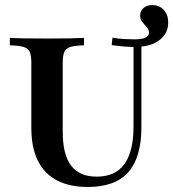

<svg xmlns="http://www.w3.org/2000/svg" viewBox="-20 -719 677 750"><path d="M322.6 11.3Q250.8 11.3 201.6 -14.9Q152.4 -41.1 127.4 -92.3Q102.4 -143.5 102.4 -219.4V-472.6Q102.4 -501.6 96.4 -515.7Q90.3 -529.8 72.6 -535.5Q54.8 -541.1 18.5 -541.9V-571Q58.1 -568.5 164.5 -568.5Q266.9 -568.5 308.1 -571V-541.9Q272.6 -541.1 254.8 -535.5Q237.1 -529.8 231 -515.7Q225 -501.6 225 -472.6V-204.8Q225 -115.3 257.7 -72.2Q290.3 -29 358.1 -29Q430.6 -29 466.1 -78.2Q501.6 -127.4 501.6 -225V-548.4H532.3V-221.8Q532.3 -104.8 481.5 -46.8Q430.6 11.3 322.6 11.3ZM506.5 -535.5Q483.9 -535.5 461.7 -537.5Q439.5 -539.5 416.1 -542.7L419.4 -571.8Q442.7 -567.7 464.1 -566.5Q485.5 -565.3 504.8 -565.3Q534.7 -565.3 548.4 -572.2Q562.1 -579 562.1 -590.3Q562.1 -602.4 553.6 -612.1Q545.2 -621.8 536.3 -632.7Q527.4 -643.5 527.4 -658.1Q527.4 -676.6 540.7 -687.9Q554 -699.2 575 -699.2Q602.4 -699.2 619.8 -680.2Q637.1 -661.3 637.1 -630.6Q637.1 -587.9 602 -561.7Q566.9 -535.5 506.5 -535.5Z"/></svg>

Font: Playfair
Style: Bold
Weight: 700
Designer: Claus Eggers Sørensen
Foundry: Claus Eggers Sørensen
Version: Version 2.001;gftools[0.9.30]